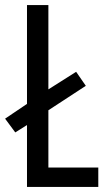

<svg xmlns="http://www.w3.org/2000/svg" viewBox="-27 -734 426 754"><path d="M79 0H359V-76H163V-301L310 -397L272 -452L163 -383V-714H79V-326L-7 -268L33 -214L79 -243Z"/></svg>

Font: Noto Sans Lao Looped ExtraCondensed
Style: Regular
Weight: 400
Width: 2
Designer: Mark Frömberg, Ben Mitchell
Foundry: The Fontpad Ltd
Version: Version 1.002